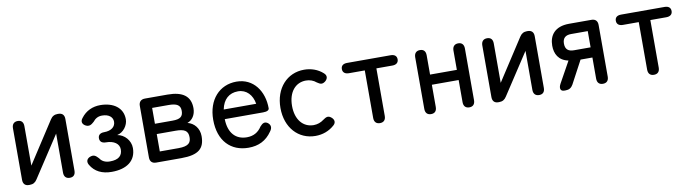

<svg xmlns="http://www.w3.org/2000/svg" viewBox="-28 -982 5307 1468"><g transform="rotate(-10 2625.0 -248.0)"><path d="M112 0H119C145 0 162 -10 176 -32L385 -351V-48C385 -17 401 0 430 0C459 0 474 -17 474 -48V-449C474 -480 458 -497 427 -497H422C397 -497 379 -487 365 -465L156 -143V-449C156 -480 141 -497 112 -497C83 -497 67 -479 67 -449V-48C67 -17 83 0 112 0Z M754 11C870 11 944 -41 944 -141C944 -199 899 -250 843 -259C892 -269 929 -319 929 -367C929 -457 855 -507 754 -507C696 -507 642 -484 605 -434C584 -409 593 -385 620 -372C645 -361 661 -370 683 -390C701 -413 723 -426 754 -426C808 -426 837 -399 837 -364C837 -326 806 -298 748 -298C718 -298 701 -284 701 -259C701 -233 718 -219 748 -219C811 -219 851 -190 851 -147C851 -99 823 -70 754 -70C717 -70 691 -84 676 -108C653 -133 640 -141 614 -133C586 -124 574 -101 590 -73C623 -16 679 11 754 11Z M1100 0H1295C1431 0 1477 -44 1477 -139C1477 -201 1438 -245 1388 -257C1426 -270 1453 -308 1453 -360C1453 -453 1394 -497 1275 -497H1100C1069 -497 1052 -479 1052 -449V-48C1052 -17 1069 0 1100 0ZM1142 -79V-214H1287C1356 -214 1385 -198 1385 -147C1385 -106 1368 -79 1287 -79ZM1142 -294V-417H1270C1334 -417 1361 -400 1361 -356C1361 -311 1338 -294 1279 -294Z M1816 11C1894 11 1954 -18 1998 -82C2020 -110 2014 -134 1992 -150C1970 -164 1953 -156 1933 -133C1906 -91 1868 -70 1817 -70C1732 -70 1676 -127 1674 -236H1972C2003 -236 2019 -245 2019 -260C2019 -392 1943 -503 1811 -503C1679 -503 1586 -402 1586 -246C1586 -81 1680 11 1816 11ZM1679 -310C1694 -387 1741 -428 1810 -428C1875 -428 1920 -380 1931 -310Z M2336 11C2392 11 2443 -8 2483 -44C2506 -64 2501 -89 2478 -107C2455 -125 2439 -117 2415 -100C2393 -83 2365 -73 2336 -73C2255 -73 2198 -138 2198 -246C2198 -354 2255 -419 2336 -419C2366 -419 2394 -409 2416 -390C2442 -372 2456 -369 2479 -386C2501 -404 2506 -429 2481 -450C2442 -485 2391 -503 2336 -503C2204 -503 2108 -399 2108 -246C2108 -92 2204 11 2336 11Z M2838 0C2867 0 2883 -17 2883 -48V-417H3007C3038 -417 3055 -432 3055 -457C3055 -483 3038 -497 3007 -497H2670C2639 -497 2622 -483 2622 -457C2622 -432 2639 -417 2670 -417H2793V-48C2793 -17 2809 0 2838 0Z M3235 0C3264 0 3279 -17 3279 -48V-220H3487V-48C3487 -17 3503 0 3532 0C3560 0 3576 -17 3576 -48V-449C3576 -480 3560 -497 3532 -497C3504 -497 3487 -480 3487 -449V-299H3279V-449C3279 -480 3264 -497 3235 -497C3206 -497 3190 -479 3190 -449V-48C3190 -17 3206 0 3235 0Z M3756 0H3763C3789 0 3806 -10 3820 -32L4029 -351V-48C4029 -17 4045 0 4074 0C4103 0 4118 -17 4118 -48V-449C4118 -480 4102 -497 4071 -497H4066C4041 -497 4023 -487 4009 -465L3800 -143V-449C3800 -480 3785 -497 3756 -497C3727 -497 3711 -479 3711 -449V-48C3711 -17 3727 0 3756 0Z M4268 0H4280C4306 0 4324 -11 4337 -34L4432 -212H4524V-48C4524 -17 4540 0 4569 0C4598 0 4614 -17 4614 -48V-449C4614 -480 4597 -497 4567 -497H4393C4281 -497 4237 -433 4237 -354C4237 -292 4264 -236 4340 -221L4249 -57C4231 -24 4239 0 4268 0ZM4328 -354C4328 -397 4351 -417 4395 -417H4524V-291H4395C4351 -291 4328 -310 4328 -354Z M4965 0C4994 0 5010 -17 5010 -48V-417H5134C5165 -417 5182 -432 5182 -457C5182 -483 5165 -497 5134 -497H4797C4766 -497 4749 -483 4749 -457C4749 -432 4766 -417 4797 -417H4920V-48C4920 -17 4936 0 4965 0Z"/></g></svg>

Font: 寒蝉半圆体
Style: Regular
Weight: 400
Designer: Yoshimichi Ohira & Warren
Foundry: ChillType
Version: Version 1.800;Glyphs 3.1.1 (3135)